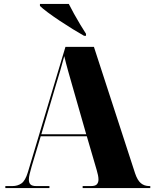

<svg xmlns="http://www.w3.org/2000/svg" viewBox="-20 -951 780 971"><path d="M7 0V-10H43Q69 -10 88.5 -23.5Q108 -37 121 -80L311 -714H455L663 -75Q675 -39 692.5 -24.5Q710 -10 735 -10H740V0H398V-10H440Q462 -10 470 -19Q478 -28 478 -43Q478 -53 475.5 -65.5Q473 -78 469 -91L419 -262H186L140 -109Q134 -88 130 -71.5Q126 -55 126 -43Q126 -26 134.5 -18Q143 -10 163 -10H230V0ZM189 -272H416L345 -520Q337 -548 325.5 -588.5Q314 -629 305 -667Q296 -632 285 -595Q274 -558 263 -522ZM405 -770Q380 -784 347.5 -804Q315 -824 282 -846Q249 -868 222 -888Q195 -908 182 -921V-931H328Q339 -909 354.5 -881Q370 -853 386 -826.5Q402 -800 415 -780V-770Z"/></svg>

Font: Noto Serif Display SemiCondensed Black
Style: Regular
Weight: 900
Width: 4
Designer: Monotype Design Team
Foundry: Monotype Imaging Inc.
Version: Version 2.009